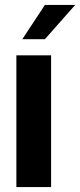

<svg xmlns="http://www.w3.org/2000/svg" viewBox="-20 -754 323 774"><path d="M70 -596 161 -734H283L161 -596ZM46 0V-531H186V0Z"/></svg>

Font: Mina
Style: Bold
Weight: 700
Version: Version 1.000